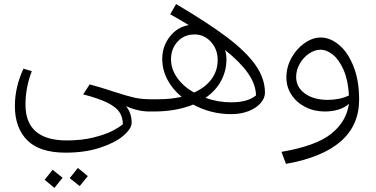

<svg xmlns="http://www.w3.org/2000/svg" viewBox="-20 -547 1845 942"><path d="M712 0Q658 0 598 -26Q626 7 626 55Q626 84 585 119Q544 154 470 178Q396 202 302 202Q174 202 113.5 141Q53 80 53 -27Q53 -119 95 -210L136 -198Q105 -117 105 -34Q105 142 308 142Q381 142 439 127.5Q497 113 532.5 94.5Q568 76 583 62Q582 27 565.5 2.5Q549 -22 507 -43Q465 -64 388 -84L420 -133Q479 -117 539 -97Q600 -77 637 -68.5Q674 -60 718 -60L732 -29ZM322 327 362 277 411 317 371 366ZM199 335 238 286 287 325 247 375Z M1280 -92Q1280 -66 1259 -41.5Q1238 -17 1200 -2Q1162 13 1115 13Q1014 13 928 -34Q844 0 735 0H712L692 -29L717 -60H754Q819 -60 871 -72Q826 -109 801 -157Q776 -205 776 -258Q776 -319 812.5 -366.5Q849 -414 906 -424Q865 -449 815 -477L844 -527Q1000 -435 1093.5 -364.5Q1187 -294 1233.5 -228Q1280 -162 1280 -92ZM932 -93Q988 -118 1018 -159Q1048 -200 1048 -253Q1048 -305 1015 -341.5Q982 -378 934 -378Q884 -378 851.5 -343Q819 -308 819 -256Q819 -208 849.5 -165Q880 -122 932 -93ZM1236 -79Q1235 -133 1197 -187.5Q1159 -242 1084 -302Q1091 -281 1091 -256Q1091 -200 1065 -151Q1039 -102 988 -67Q1049 -45 1114 -45Q1196 -45 1236 -79Z M1742 -58Q1742 193 1383 257L1361 198Q1531 169 1605.5 109Q1680 49 1692 -38Q1672 -19 1641 -9.5Q1610 0 1574 0Q1521 0 1478 -22Q1435 -44 1410 -82Q1385 -120 1385 -167Q1385 -217 1409.5 -262Q1434 -307 1473.5 -335Q1513 -363 1554 -363Q1599 -363 1642.5 -327.5Q1686 -292 1714 -222.5Q1742 -153 1742 -58ZM1589 -57Q1616 -57 1643.5 -62.5Q1671 -68 1692 -79Q1688 -153 1666 -203.5Q1644 -254 1613.5 -278.5Q1583 -303 1552 -303Q1524 -303 1496 -284Q1468 -265 1450.5 -234Q1433 -203 1433 -170Q1433 -119 1476 -88Q1519 -57 1589 -57Z"/></svg>

Font: FiraGO Light
Style: Italic
Weight: 300
Italic angle: -8°
Designer: bBox Type GmbH
Foundry: bBox Type GmbH
Version: Version 1.001